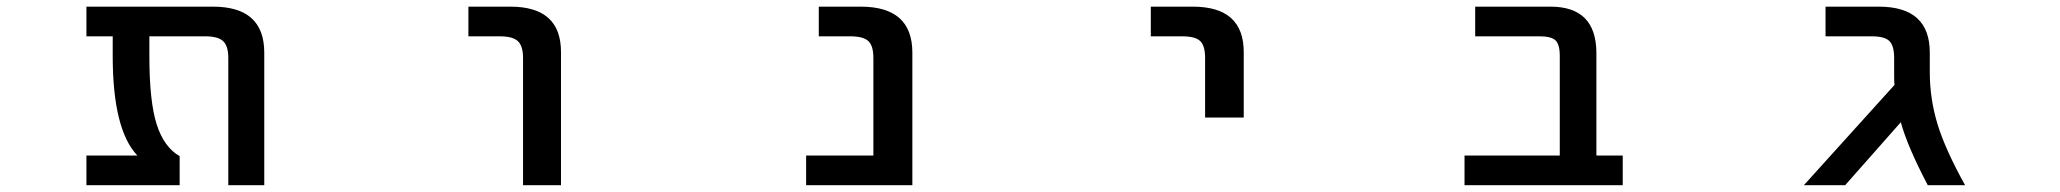

<svg xmlns="http://www.w3.org/2000/svg" viewBox="-20 -542 6040 563"><path d="M418 -435.5V-377.9Q418 -244.1 439.5 -177.2Q460.9 -110.4 506.8 -84V1H233.4V-85.9H382.8Q310.5 -162.1 310.5 -377.9V-435.5H233.4V-522.5H604.5Q754.9 -522.5 754.9 -387.7V1H649.4V-372.1Q649.4 -407.2 634.3 -421.4Q619.1 -435.5 582 -435.5Z M1353.5 -435.5V-522.5H1476.6Q1626 -522.5 1625 -387.7V1H1513.7V-372.1Q1513.7 -407.2 1498.5 -421.4Q1483.4 -435.5 1445.3 -435.5Z M2343.8 1V-85.9H2541V-372.1Q2541 -408.2 2525.9 -421.9Q2510.7 -435.5 2473.6 -435.5H2380.9V-522.5H2503.9Q2655.3 -522.5 2655.3 -387.7V1Z M3354.5 -435.5V-522.5H3477.5Q3627.9 -522.5 3627 -387.7V-197.3H3513.7V-372.1Q3513.7 -408.2 3499 -421.9Q3484.4 -435.5 3446.3 -435.5Z M4553.7 -377.9Q4553.7 -412.1 4541 -423.8Q4528.3 -435.5 4495.1 -435.5H4305.7V-522.5H4526.4Q4660.2 -522.5 4661.1 -387.7V-85.9H4738.3V1H4274.4V-85.9H4553.7Z M5638.7 -330.1Q5638.7 -252 5661.6 -177.2Q5684.6 -102.5 5742.2 1H5632.8Q5573.2 -112.3 5553.7 -183.6L5390.6 1H5269.5L5535.2 -293Q5534.2 -300.8 5534.2 -320.3V-372.1Q5534.2 -408.2 5520 -421.9Q5505.9 -435.5 5467.8 -435.5H5333V-522.5H5489.3Q5638.7 -522.5 5638.7 -387.7Z"/></svg>

Font: GenEi Gothic M SemiBold
Style: Regular
Weight: 500
Designer: o_tamon (Modified); [Source Han Sans]
Ryoko NISHIZUKA  (kana & ideographs); Paul D. Hunt (Latin, Greek & Cyrillic); Wenl
Version: Version 1.1a;Original Version 1.004